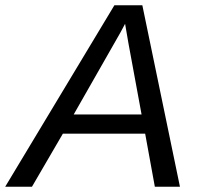

<svg xmlns="http://www.w3.org/2000/svg" viewBox="-69 -708 756 728"><path d="M518.1 0 481.4 -201.2H169.4L52.2 0H-49.3L364.7 -688H470.7L613.3 0ZM405.3 -617.7Q398.9 -605 387.2 -584Q375.5 -563 210.4 -273.9H467.8L418 -543.9Z"/></svg>

Font: Liberation Sans
Style: Italic
Weight: 400
Italic angle: -12°
Designer: Steve Matteson
Foundry: Ascender Corporation
Version: Version 2.1.5